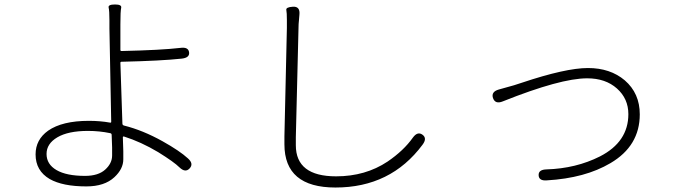

<svg xmlns="http://www.w3.org/2000/svg" viewBox="-20 -796 3040 858"><path d="M366 37Q260 37 202 4Q139 -33 139 -106Q139 -172 195 -212Q258 -256 377 -256Q428 -256 472 -248Q477 -247 477 -252L469 -669Q469 -687 469 -705Q469 -748 465.5 -762Q462 -776 494 -776Q525 -776 521.5 -761Q518 -746 518 -687V-573Q518 -568 523 -568Q701 -572 786 -582Q822 -587 825 -562Q828 -538 792 -534Q699 -524 523 -520Q518 -520 518 -515L527 -244Q527 -237 534 -235Q618 -214 706 -165Q783 -122 820 -88Q847 -64 827 -43Q808 -23 782 -48Q758 -72 687 -116Q610 -162 534 -186Q529 -187 529 -182L531 -120Q531 -102 531 -84Q531 -41 491 -4Q447 37 366 37ZM360 -10Q419 -10 450 -38Q481 -66 481 -101Q481 -119 481 -137L479 -193Q479 -200 472 -201Q424 -211 373 -211Q285 -211 236.5 -182.5Q188 -154 188 -108Q188 -62 232.5 -36Q277 -10 360 -10Z M1479 42Q1251 42 1251 -151Q1251 -169 1251 -187L1262 -671Q1262 -689 1262 -707Q1262 -739 1259.5 -751.5Q1257 -764 1289 -766Q1322 -768 1318 -730L1316 -706Q1314 -689 1314 -672L1302 -183Q1302 -165 1302 -147Q1302 -8 1482 -8Q1613 -8 1712 -74Q1784 -123 1825 -181Q1846 -210 1868 -194Q1890 -178 1868 -149Q1726 42 1479 42Z M2424 10Q2388 13 2387 -13Q2386 -38 2422 -39Q2554 -43 2661 -97Q2788 -162 2788 -286Q2788 -355 2737 -400.5Q2686 -446 2604 -446Q2485 -446 2227 -343Q2193 -329 2183 -358Q2174 -386 2209 -396L2277 -415Q2294 -420 2311 -426Q2508 -492 2607.5 -492Q2707 -492 2772 -437Q2839 -379 2839 -285Q2839 -144 2708 -67Q2595 0 2424 10Z"/></svg>

Font: Resource Han Rounded CN Light
Style: Regular
Weight: 300
Designer: Cyano Hao (round all glyphs); Ryoko NISHIZUKA 西塚涼子 (kana, bopomofo & ideographs); Paul D. Hunt (Latin, Greek & Cyrillic)
Foundry: Cyano Hao
Version: 0.990